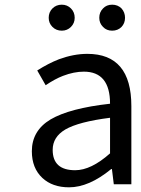

<svg xmlns="http://www.w3.org/2000/svg" viewBox="-20 -787 604 820"><path d="M161 -27Q116 -69 116 -141Q116 -229 196 -277Q278 -325 450 -344Q450 -481 338 -481Q296 -481 249 -463Q215 -450 175 -423L139 -486Q186 -516 232 -534Q295 -557 353 -557Q541 -557 541 -334V0H466L458 -65H455Q360 13 275 13Q204 13 161 -27ZM450 -132V-284Q316 -267 259 -234Q205 -202 205 -147Q205 -60 301 -60Q369 -60 450 -132ZM188 -711Q188 -735 204 -751Q220 -767 244 -767Q267 -767 283 -751Q299 -735 299 -711Q299 -688 283 -672Q267 -656 244 -656Q220 -656 204 -672Q188 -688 188 -711ZM420 -672Q404 -688 404 -711Q404 -735 420 -751Q435 -767 459 -767Q483 -767 499 -751Q514 -734 514 -711Q514 -688 499 -672Q483 -656 459 -656Q435 -656 420 -672Z"/></svg>

Font: Source Han Sans Regular
Style: Regular
Weight: 400
Designer: Ryoko NISHIZUKA  (kana & ideographs); Paul D. Hunt (Latin, Greek & Cyrillic); Wenlong ZHANG  (bopomofo); Sandoll Communi
Foundry: Adobe Systems Incorporated
Version: Version 1.00 January 18, 2024, initial release